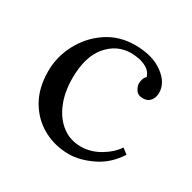

<svg xmlns="http://www.w3.org/2000/svg" viewBox="-101 -489 601 601"><g transform="rotate(30 200.0 -188.0)"><path d="M216.4 12.1Q165.7 12.1 123.6 -10.8Q81.4 -33.7 56.1 -77Q30.8 -120.3 30.8 -181.2Q30.8 -232.9 55.6 -280.2Q80.3 -327.5 124.5 -357.5Q168.7 -387.6 226.6 -387.6Q289.3 -387.6 327.5 -359.7Q365.6 -331.9 365.6 -295.2Q365.6 -278.7 356.6 -267Q347.6 -255.2 330.4 -255.2Q311.3 -254.9 303.6 -267.3Q295.9 -279.8 295.9 -289Q295.9 -296.3 298.1 -304.4Q300.3 -312.4 307.3 -319Q301.1 -337 286.2 -345.6Q271.4 -354.2 255.2 -357Q239.1 -359.7 228.5 -359.7Q177.1 -359.7 142.3 -318.7Q107.4 -277.6 107.4 -199.9Q107.4 -149.6 123.6 -110.6Q139.7 -71.5 168.9 -49.3Q198 -27.1 236.5 -27.1Q271.4 -27.1 304 -46Q336.6 -64.9 354.6 -91.7L374 -76.6Q344 -30.1 299.2 -9Q254.5 12.1 216.4 12.1Z"/></g></svg>

Font: Parastoo
Style: Regular
Weight: 400
Foundry: Saber Rastikerdar (saber.rastikerdar@gmail.com)
Version: Version 3.000